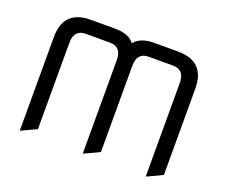

<svg xmlns="http://www.w3.org/2000/svg" viewBox="-122 -925 1329 1133"><g transform="rotate(20 542.0 -358.5)"><path d="M97.7 19.5V-566.4Q97.7 -737.3 268.6 -737.3H419.9Q507.8 -737.3 542 -690.4Q581.1 -737.3 664.1 -737.3H815.4Q986.3 -737.3 986.3 -566.4V-24.4L893.6 19.5H888.7V-566.4Q888.7 -649.4 815.4 -649.4H664.1Q590.8 -649.4 590.8 -566.4V-24.4L498 19.5H493.2V-566.4Q493.2 -649.4 419.9 -649.4H268.6Q195.3 -649.4 195.3 -566.4V-24.4L102.5 19.5Z"/></g></svg>

Font: Nova Square
Style: Book
Weight: 400
Version: Version 2.000